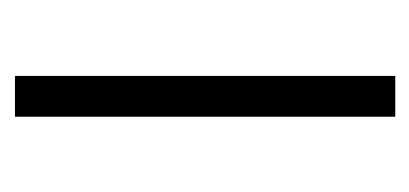

<svg xmlns="http://www.w3.org/2000/svg" viewBox="-170 -394 563 264"><g transform="rotate(-90 112.0 -261.5)"><path d="M140.1 -522.9V0H84V-522.9Z"/></g></svg>

Font: Fira Sans Compressed Light
Style: Regular
Weight: 300
Width: 1
Designer: Carrois Corporate & Edenspiekermann AG
Foundry: Carrois Corporate GbR & Edenspiekermann AG
Version: Version 4.203;PS 004.203;hotconv 1.0.88;makeotf.lib2.5.64775